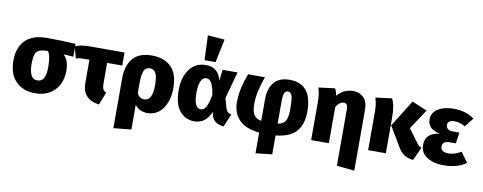

<svg xmlns="http://www.w3.org/2000/svg" viewBox="-81 -1261 4787 1901"><g transform="rotate(10 2312.5 -310.0)"><path d="M292 18Q170 18 97.5 -55Q25 -128 25 -267Q25 -349 55.5 -411Q86 -473 149.5 -507.5Q213 -542 314 -542Q446 -542 603 -533V-404L503 -411Q559 -361 559 -258Q559 -131 486 -56.5Q413 18 292 18ZM292 -111Q336 -111 356 -148Q376 -185 376 -258Q376 -374 346 -416Q263 -416 235.5 -386Q208 -356 208 -266Q208 -111 290 -111Z M934 18Q765 -6 765 -167V-402Q686 -402 668 -400Q650 -398 630 -391L599 -507Q629 -521 663.5 -527Q698 -533 751 -533H1095V-402H943V-190Q943 -156 952.5 -138Q962 -120 985 -109Z M1116 224V-276Q1116 -403 1176.5 -477Q1237 -551 1370 -551Q1491 -551 1561.5 -482.5Q1632 -414 1632 -268Q1632 -188 1607 -123Q1582 -58 1534.5 -20Q1487 18 1420 18Q1341 18 1294 -42V206ZM1367 -110Q1449 -110 1449 -266Q1449 -351 1429.5 -387Q1410 -423 1371 -423Q1328 -423 1311 -384.5Q1294 -346 1294 -262V-157Q1320 -110 1367 -110Z M2187 18Q2082 6 2064 -76L2057 -106Q2007 18 1892 18Q1802 18 1744.5 -51Q1687 -120 1687 -262Q1687 -388 1746.5 -469.5Q1806 -551 1911 -551Q2038 -551 2067 -420L2081 -533H2231L2157 -263Q2171 -215 2184 -167Q2197 -119 2243 -112ZM1933 -110Q1967 -110 1988 -148Q2009 -186 2024 -273Q2010 -353 1990.5 -388Q1971 -423 1936 -423Q1905 -423 1885 -384Q1865 -345 1865 -262Q1865 -184 1883.5 -147Q1902 -110 1933 -110ZM1999 -596H1888L1878 -844L2048 -831Z M2545 224V16Q2405 2 2340.5 -66.5Q2276 -135 2276 -241Q2276 -318 2292.5 -390Q2309 -462 2337 -533H2506Q2476 -447 2462 -383Q2448 -319 2448 -255Q2448 -180 2471 -145.5Q2494 -111 2545 -102V-321Q2545 -425 2596 -488Q2647 -551 2754 -551Q2979 -551 2979 -270Q2979 -142 2916 -70.5Q2853 1 2710 16V206ZM2710 -103Q2764 -110 2786 -144.5Q2808 -179 2808 -268Q2808 -365 2796.5 -399.5Q2785 -434 2756 -434Q2732 -434 2721 -411.5Q2710 -389 2710 -328Z M3538 224 3360 206V-359Q3360 -392 3350.5 -406.5Q3341 -421 3320 -421Q3279 -421 3243 -364V0H3065V-389Q3065 -463 3045 -525L3209 -546Q3223 -526 3232 -475Q3298 -551 3392 -551Q3457 -551 3497.5 -510Q3538 -469 3538 -388Z M4093 18Q3990 11 3940 -80L3820 -281L3988 -550L4140 -486L4007 -286L4108 -150Q4128 -122 4154 -115ZM3816 0H3638V-389Q3638 -463 3618 -525L3782 -546Q3799 -515 3807.5 -468.5Q3816 -422 3816 -347Z M4400 18Q4333 18 4279.5 -0.5Q4226 -19 4195 -55.5Q4164 -92 4164 -147Q4164 -266 4309 -283Q4184 -309 4184 -404Q4184 -475 4246 -513Q4308 -551 4403 -551Q4526 -551 4610 -488L4539 -398Q4489 -430 4427 -430Q4399 -430 4381 -418Q4363 -406 4363 -382Q4363 -358 4379.5 -343Q4396 -328 4429 -328H4498L4481 -217H4422Q4347 -217 4347 -162Q4347 -106 4428 -106Q4484 -106 4552 -145L4625 -46Q4539 18 4400 18Z"/></g></svg>

Font: Trujillo ExtraBold
Style: Regular
Weight: 800
Designer: Fira Sans original fonts by bBox Type GmbH, Carrois Corporate GbR, & Edenspiekermann AG / Changes by Cristiano Sobral
Foundry: Fira Sans original fonts by bBox Type GmbH, Carrois Corporate GbR, & Edenspiekermann AG / Changes by Cristiano Sobral
Version: Version 4.301;July 28, 2020;FontCreator 13.0.0.2655 64-bit